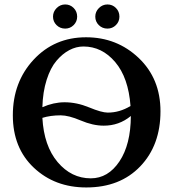

<svg xmlns="http://www.w3.org/2000/svg" viewBox="-20 -824 770 854"><path d="M323.2 -750Q323.2 -728 307.6 -712.4Q292 -696.8 270 -696.8Q247.1 -696.8 231.4 -712.4Q215.8 -728 215.8 -750Q215.8 -772 231.9 -788.1Q248 -804.2 270 -804.2Q292 -804.2 307.6 -788.6Q323.2 -772.9 323.2 -750ZM511.2 -750Q511.2 -728 495.6 -712.4Q480 -696.8 458 -696.8Q435.1 -696.8 419.4 -712.4Q403.8 -728 403.8 -750Q403.8 -772 419.9 -788.1Q436 -804.2 458 -804.2Q480 -804.2 495.6 -788.6Q511.2 -772.9 511.2 -750ZM693.8 -329.1Q693.8 -178.2 604 -84.2Q514.2 9.8 363.8 9.8Q223.6 9.8 130.4 -78.1Q37.1 -166 37.1 -311Q37.1 -459 129.6 -558.6Q222.2 -658.2 362.8 -658.2Q500 -658.2 596.9 -566.2Q693.8 -474.1 693.8 -329.1ZM560.5 -352.5Q551.3 -478.5 492.4 -547.9Q433.6 -617.2 351.1 -617.2Q318.8 -617.2 288.3 -601.1Q257.8 -585 231.2 -553.7Q204.6 -522.5 187.5 -469Q170.4 -415.5 168.5 -347.2Q218.3 -369.1 267.1 -369.1Q321.3 -369.1 376.7 -346.2Q432.1 -323.2 459 -323.2Q511.2 -322.8 560.5 -352.5ZM562 -308.1Q509.3 -264.6 440.9 -265.1Q393.1 -265.1 339.1 -288.1Q285.2 -311 250 -311Q204.6 -311 168.5 -299.8Q175.3 -175.3 236.3 -103Q297.4 -30.8 383.8 -30.8Q460.9 -30.8 511.2 -106Q561.5 -181.2 562 -308.1Z"/></svg>

Font: Linux Libertine
Style: Semibold
Weight: 600
Designer: Philipp H. Poll
Foundry: Philipp H. Poll
Version: Version 5.1.2 ; ttfautohint (v0.9)